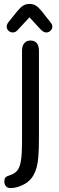

<svg xmlns="http://www.w3.org/2000/svg" viewBox="-20 -811 298 976"><path d="M178 -553Q178 -578 167 -591.5Q156 -605 135 -605Q115 -605 103.5 -591.5Q92 -578 92 -553V-90Q92 -32 87 2Q82 36 70 53Q58 70 35 78Q20 84 15.5 85.5Q11 87 7 92Q2 99 2 112Q2 127 10.5 136Q19 145 33 145Q63 145 94.5 130Q126 115 143 91Q156 72 164 47Q172 22 175 -16Q178 -54 178 -113ZM130 -723 185 -663Q201 -646 215 -646Q228 -646 237 -655Q246 -664 246 -676Q246 -687 237 -697L193 -753Q176 -774 162.5 -782.5Q149 -791 130 -791Q111 -791 97 -782Q83 -773 66 -752L22 -697Q14 -686 14 -676Q14 -664 23 -655Q32 -646 45 -646Q53 -646 60 -650Q67 -654 74 -663Z"/></svg>

Font: Beiruti Medium
Style: Regular
Weight: 500
Designer: Arlette Boutros
Foundry: Boutros
Version: Version 1.41